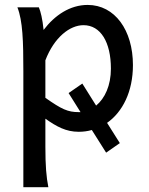

<svg xmlns="http://www.w3.org/2000/svg" viewBox="-20 -528 611 787"><path d="M415 97.7 471.2 58.6 418.9 -24.4C482.4 -68.8 524.9 -152.3 524.9 -261.2C524.9 -404.3 450.7 -507.8 339.4 -507.8C267.1 -507.8 204.6 -465.8 158.7 -405.3C154.3 -450.2 146.5 -481.4 139.2 -498H51.3C73.2 -442.9 75.7 -358.4 75.7 -236.8V239.3H178.2C169.9 197.8 166 151.4 166 73.2V-41.5C212.4 -8.8 250.5 12.2 302.7 12.2C321.3 12.2 339.4 9.8 356.4 4.9ZM166 -280.8C202.1 -375 266.1 -424.8 322.3 -424.8C392.6 -424.8 434.6 -355 434.6 -246.6C434.6 -177.2 409.7 -124.5 374 -95.2L317.4 -185.5L261.2 -146.5L310.1 -68.4H302.7C257.8 -68.4 232.9 -80.1 166 -127Z"/></svg>

Font: Andika
Style: Regular
Weight: 400
Designer: Victor Gaultney, Annie Olsen, Julie Remington, Don Collingsworth, Eric Hays
Foundry: SIL International
Version: Version 1.000